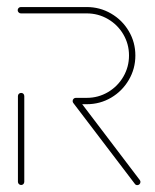

<svg xmlns="http://www.w3.org/2000/svg" viewBox="-20 -539 451 559"><path d="M41.5 -0.4Q37.8 -0.4 35 -3.1Q32.2 -5.9 32.2 -9.6V-259.3Q32.2 -263.3 35 -265.9Q37.8 -268.5 41.5 -268.5Q45.6 -268.5 48.1 -265.9Q50.7 -263.3 50.7 -259.3V-9.6Q50.7 -5.9 48.1 -3.1Q45.6 -0.4 41.5 -0.4ZM388.9 -9.3Q388.9 -5.6 386.3 -2.8Q383.7 0 379.6 0Q375.2 0 372.6 -3.7L193.3 -239.3Q191.5 -241.9 191.5 -244.8Q191.5 -248.9 194.3 -251.5Q197 -254.1 200.7 -254.1Q205.2 -254.1 208.1 -250.4L387 -14.8Q388.9 -12.2 388.9 -9.3ZM191.5 -244.8Q191.5 -248.9 194.3 -251.5Q197 -254.1 200.7 -254.1H232.6Q265.9 -254.1 294.3 -270.7Q322.6 -287.4 339.1 -315.7Q355.6 -344.1 355.6 -377.4Q355.6 -410.7 339.1 -438.9Q322.6 -467 294.3 -483.5Q265.9 -500 232.6 -500H40.7Q37 -500 34.3 -502.8Q31.5 -505.6 31.5 -509.3Q31.5 -513.3 34.3 -515.9Q37 -518.5 40.7 -518.5H232.6Q270.7 -518.5 303.3 -499.6Q335.9 -480.7 355 -448.3Q374.1 -415.9 374.1 -377.4Q374.1 -338.9 355 -306.3Q335.9 -273.7 303.5 -254.6Q271.1 -235.6 232.6 -235.6H200.7Q197 -235.6 194.3 -238.3Q191.5 -241.1 191.5 -244.8Z"/></svg>

Font: 26F Galaxy Sans Hairline
Style: Regular
Weight: 50
Designer: C₂₉H₂₅N₃O₅
Version: Version 1.100